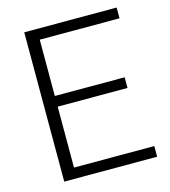

<svg xmlns="http://www.w3.org/2000/svg" viewBox="-107 -797 783 883"><g transform="rotate(-15 284.5 -355.5)"><path d="M89.8 0ZM482.4 -340.8H149.9V-50.8H532.2V0H89.8V-710.9H529.8V-659.7H149.9V-391.6H482.4Z"/></g></svg>

Font: Roboto Light
Style: Regular
Weight: 300
Designer: Google
Version: Version 2.134; 2016; ttfautohint (v1.6)